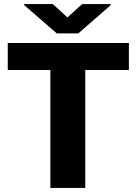

<svg xmlns="http://www.w3.org/2000/svg" viewBox="-20 -922 671 942"><path d="M18.1 -710.9V-578.6H227.1V0H398.4V-578.6H612.3V-710.9ZM98.1 -901.9V-897.5L258.3 -758.3H364.3L522.9 -896.5V-901.9H382.8L311 -836.4L239.3 -901.9Z"/></svg>

Font: Vazirmatn Black
Style: Regular
Weight: 900
Designer: Saber Rastikerdar
Foundry: Saber Rastikerdar
Version: Version 33.003